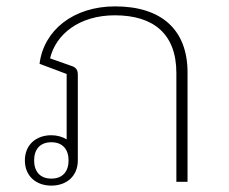

<svg xmlns="http://www.w3.org/2000/svg" viewBox="-20 -570 718 602"><path d="M141 12C189 12 224 -18 224 -67V-336C224 -352 217 -359 205 -363L137 -387C155 -463 229 -522 340 -522C461 -522 533 -464 533 -341V0H568V-343C568 -476 487 -550 341 -550C210 -550 117 -475 104 -370L189 -338V-133C176 -141 159 -146 141 -146C93 -146 58 -116 58 -67C58 -18 93 12 141 12ZM141 -124C177 -124 195 -101 195 -67C195 -33 177 -10 141 -10C105 -10 87 -33 87 -67C87 -101 105 -124 141 -124Z"/></svg>

Font: IBM Plex Thai Looped ExtraLight
Style: Regular
Weight: 200
Designer: Mike Abbink, Paul van der Laan, Pieter van Rosmalen, Ben Mitchell, Mark Frömberg
Foundry: Bold Monday
Version: Version 1.0